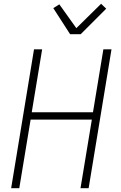

<svg xmlns="http://www.w3.org/2000/svg" viewBox="-20 -996 640 1016"><path d="M39 0 160 -735H203L148 -402H472L527 -735H570L449 0H406L466 -363H142L82 0ZM351 -815 262 -953 294 -973 384 -847 515 -976 542 -950 407 -815Z"/></svg>

Font: Iosevka XLt Ex Obl
Style: Regular
Weight: 200
Width: 7
Italic angle: -9°
Monospace: yes
Designer: Belleve Invis
Foundry: Belleve Invis
Version: Version 32.5.0; ttfautohint (v1.8.4)